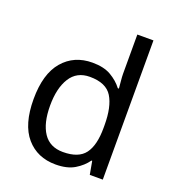

<svg xmlns="http://www.w3.org/2000/svg" viewBox="-139 -868 893 985"><g transform="rotate(20 307.5 -375.0)"><path d="M275 10Q175 10 115 -59.5Q55 -129 55 -267Q55 -405 115.5 -475.5Q176 -546 276 -546Q338 -546 377.5 -523Q417 -500 442 -467H448Q447 -480 444.5 -505.5Q442 -531 442 -546V-760H530V0H459L446 -72H442Q418 -38 378 -14Q338 10 275 10ZM289 -63Q374 -63 408.5 -109.5Q443 -156 443 -250V-266Q443 -366 410 -419.5Q377 -473 288 -473Q217 -473 181.5 -416.5Q146 -360 146 -265Q146 -169 181.5 -116Q217 -63 289 -63Z"/></g></svg>

Font: Noto Sans Hebrew Droid SemiBold
Style: Regular
Weight: 600
Designer: Monotype Design Team
Foundry: Monotype Imaging Inc.
Version: Version 1.100; ttfautohint (v1.8.4.7-5d5b)